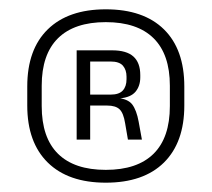

<svg xmlns="http://www.w3.org/2000/svg" viewBox="-20 -668 454 412"><path d="M207 -276Q126.5 -276 82.5 -319.2Q38.5 -362.5 38.5 -441.5V-482.5Q38.5 -562 82.5 -605Q126.5 -648 207 -648Q288 -648 331.8 -605Q375.5 -562 375.5 -482.5V-441.5Q375.5 -362.5 331.8 -319.2Q288 -276 207 -276ZM207 -303.5Q274.5 -303.5 309.5 -338Q344.5 -372.5 344.5 -440.5V-484Q344.5 -551.5 309.5 -586Q274.5 -620.5 207 -620.5Q139.5 -620.5 104.5 -586Q69.5 -551.5 69.5 -484V-440.5Q69.5 -372.5 104.5 -338Q139.5 -303.5 207 -303.5ZM254.5 -368.5 248.5 -403.5Q245 -425.5 236.5 -433.5Q228 -441.5 210 -441.5H164V-465H217.5Q235.5 -465 243.5 -473.8Q251.5 -482.5 251.5 -498V-503.5Q251.5 -518 243.8 -527Q236 -536 217.5 -536H163.5V-560H220.5Q251.5 -560 266.2 -546.8Q281 -533.5 281 -507V-502Q281 -483.5 270.8 -471.2Q260.5 -459 237.5 -457L236.5 -453.5L230.5 -458Q254.5 -456 263.8 -443.8Q273 -431.5 277.5 -407L284.5 -368.5ZM144.5 -368.5V-560H173.5V-457V-447.5V-368.5Z"/></svg>

Font: Anek Gurmukhi Medium Light
Style: Regular
Weight: 300
Version: Version 1.003